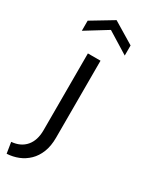

<svg xmlns="http://www.w3.org/2000/svg" viewBox="-270 -795 848 1054"><g transform="rotate(30 153.5 -268.5)"><path d="M88 -13Q88 51 56 88.5Q24 126 -34 131L-23 200Q15 198 49 184.5Q83 171 110 145Q137 119 152.5 80Q168 41 168 -12V-500H88ZM269 -591 133 -675 -3 -591V-655L133 -737L269 -655Z"/></g></svg>

Font: Albert Sans
Style: Regular
Weight: 400
Designer: Andreas Rasmussen
Foundry: a.Foundry
Version: Version 1.025